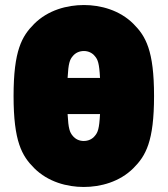

<svg xmlns="http://www.w3.org/2000/svg" viewBox="-20 -732 667 764"><path d="M313 12C380 12 456 -8 511 -63C560 -112 593 -169 593 -350C593 -531 560 -588 511 -637C456 -692 380 -712 314 -712C247 -712 171 -692 116 -637C67 -588 34 -531 34 -350C34 -169 67 -112 116 -63C171 -8 247 12 313 12ZM313 -171C296 -171 280 -178 269 -192C258 -205 252 -219 249 -278H378C375 -219 369 -205 358 -192C347 -178 331 -171 313 -171ZM378 -422H249C252 -481 258 -495 269 -508C280 -522 296 -529 314 -529C331 -529 347 -522 358 -508C369 -495 375 -481 378 -422Z"/></svg>

Font: Finlandica Black
Style: Regular
Weight: 900
Designer: Niklas Ekholm, Juho Hiilivirta, Jaakko Suomalainen
Foundry: Helsinki Type Studio
Version: Version 2.000;Glyphs 3.2 (3202)